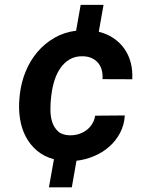

<svg xmlns="http://www.w3.org/2000/svg" viewBox="-20 -664 627 803"><path d="M271 -98.1Q290.5 -97.7 308.3 -103Q326.2 -108.4 340.6 -118.9Q355 -129.4 365 -145Q375 -160.6 377.9 -180.2L502 -181.2Q499.5 -140.6 481.9 -107.7Q464.4 -74.7 436.5 -50.3Q408.7 -25.9 373.3 -11Q337.9 3.9 299.8 8.3L280.3 119.6H184.6L205.6 2Q164.6 -8.8 135 -33.7Q105.5 -58.6 87.6 -92.8Q69.8 -127 63.5 -168.5Q57.1 -210 61.5 -254.9L63 -270Q68.8 -320.3 87.6 -365.7Q106.4 -411.1 136.7 -446.8Q167 -482.4 207.8 -505.9Q248.5 -529.3 298.3 -535.6L317.4 -643.6H413.1L393.1 -531.2Q426.8 -522.9 453.6 -505.1Q480.5 -487.3 499 -461.7Q517.6 -436 526.4 -403.3Q535.2 -370.6 533.2 -332.5L408.7 -333Q410.2 -352.5 405.8 -369.9Q401.4 -387.2 391.1 -399.9Q380.9 -412.6 365.2 -420.2Q349.6 -427.7 328.6 -428.7Q294.9 -429.7 271.2 -415.5Q247.6 -401.4 231.9 -378.2Q216.3 -355 207.5 -326.4Q198.7 -297.9 195.3 -270L193.4 -255.4Q190.9 -231.9 190.9 -204.6Q190.9 -177.2 198.2 -154.1Q205.6 -130.9 222.4 -115Q239.3 -99.1 271 -98.1Z"/></svg>

Font: TypoPRO Roboto Mono
Style: Bold Italic
Weight: 700
Designer: Google
Version: Version 2.000986; 2015; ttfautohint (v1.3)